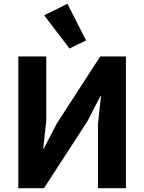

<svg xmlns="http://www.w3.org/2000/svg" viewBox="-20 -997 764 1017"><path d="M348 -740 214 -916 337 -977 436 -783ZM77 0V-698H225V-357L209 -210H212L281 -343L511 -698H647V0H499V-341L515 -488H512L443 -355L213 0Z"/></svg>

Font: Aneliza
Style: Bold
Weight: 700
Designer: Mike Abbink, Paul van der Laan, Pieter van Rosmalen
Foundry: Bold Monday
Version: Version 3.0